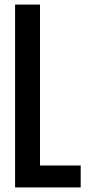

<svg xmlns="http://www.w3.org/2000/svg" viewBox="-20 -820 396 840"><path d="M46 0V-800H155V-96H333V0Z"/></svg>

Font: Big Shoulders Display
Style: Bold
Weight: 700
Designer: Patric King
Foundry: XO Type Co
Version: Version 1.000; ttfautohint (v1.8.2)